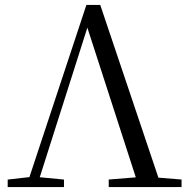

<svg xmlns="http://www.w3.org/2000/svg" viewBox="-20 -754 758 774"><path d="M11 0V-30.1L107.8 -41.1H124.4L237.9 -30.1V0ZM85.4 0 328.3 -734.2H384.1L631.3 0H540.1L321.7 -674.9H342.7L337.3 -658.6L127.7 0ZM418.3 0V-30.3L555.2 -41.3H575.4L711.9 -30.3V0Z"/></svg>

Font: Noto Serif SC
Style: Regular
Weight: 200
Designer: Ryoko NISHIZUKA 西塚涼子 (kana & ideographs); Frank Grießhammer (Latin, Greek & Cyrillic); Wenlong ZHANG 张文龙 (bopomofo); San
Foundry: Adobe
Version: Version 2.001;hotconv 1.1.0;makeotfexe 2.6.0